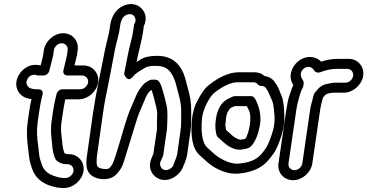

<svg xmlns="http://www.w3.org/2000/svg" viewBox="-20 -847 1835 959"><path d="M288 -631C307 -631 321 -614 318 -596L314 -568L297 -497C294 -486 297 -470 318 -470H390C408 -470 423 -454 420 -435C417 -416 398 -401 380 -401H291C278 -401 266 -390 263 -379C255 -348 247 -310 241 -265L237 -235C234 -211 234 -185 237 -157C243 -109 240 -99 252 -64L256 -55C258 -50 260 -47 264 -44C275 -35 291 -27 310 -27H317C335 -27 350 -11 347 8C344 27 325 42 307 42H300C284 42 265 38 243 29C214 18 197 0 188 -28C185 -37 182 -45 180 -52C176 -62 173 -104 171 -116C164 -162 163 -201 168 -235L172 -265C179 -315 186 -351 192 -372C195 -382 195 -401 172 -401H166C132 -401 119 -411 114 -425C111 -434 111 -440 116 -450C124 -467 141 -479 165 -471C167 -470 171 -470 173 -470H198C211 -470 223 -481 226 -492L244 -564C244 -565 245 -566 245 -567L249 -596C252 -614 269 -631 288 -631ZM397 8C404 -38 370 -77 324 -77H317C315 -77 305 -80 302 -82C290 -115 293 -124 287 -170C284 -194 284 -216 287 -235L291 -265C296 -298 301 -327 306 -351H373C419 -351 463 -389 470 -435C477 -481 443 -520 397 -520H352L363 -565C363 -566 364 -566 364 -567L368 -596C375 -642 342 -681 296 -681C250 -681 206 -642 199 -596L195 -568L183 -520C165 -525 141 -525 120 -515C83 -498 48 -449 66 -401C77 -372 102 -356 137 -352C132 -330 127 -300 122 -265L118 -235C112 -195 114 -150 121 -101C122 -93 123 -81 125 -67C128 -40 132 -30 139 -8C152 32 179 60 218 76C244 86 269 92 293 92H300C346 92 390 54 397 8Z M655 -757C658 -748 658 -740 652 -729C650 -726 649 -723 649 -720L646 -698C643 -677 639 -657 634 -640C622 -595 610 -530 600 -478C600 -478 615 -430 643 -463C663 -487 679 -492 705 -509C711 -513 728 -518 754 -518C796 -518 820 -509 841 -472C855 -446 858 -430 865 -403C875 -363 886 -335 885 -283C884 -248 887 -229 881 -189L865 -76C865 -74 858 -52 846 -22C842 -13 836 -7 826 -2C795 14 770 -15 783 -43L792 -63C796 -72 795 -71 796 -77L814 -202V-205L815 -221C816 -257 819 -294 811 -325C805 -348 801 -369 794 -391C787 -412 785 -427 772 -442C764 -451 754 -449 738 -449C727 -449 714 -439 708 -435C697 -428 692 -420 683 -409C672 -395 663 -377 653 -353C630 -299 623 -287 604 -224C585 -160 575 -125 557 -68L548 -42C544 -30 537 -19 527 -8C524 -5 516 0 492 -4C470 -8 465 -15 464 -23C462 -35 462 -49 464 -66L494 -279C498 -310 503 -336 507 -357C524 -439 539 -519 554 -599C559 -625 573 -672 577 -698L580 -719C585 -752 596 -765 610 -772C633 -783 649 -773 655 -757ZM594 -817C556 -799 536 -762 530 -719L527 -698C523 -673 510 -626 505 -601C484 -491 461 -394 444 -279L414 -66C411 -45 410 -26 414 -8C419 22 445 40 477 46C507 51 539 47 562 23C578 6 589 -11 596 -32L605 -60C623 -118 633 -151 653 -216C672 -280 676 -285 699 -339C712 -371 719 -386 737 -398C743 -382 749 -360 753 -341C757 -324 766 -298 765 -277C764 -252 764 -238 764 -215V-200L746 -79L737 -57C715 -6 743 36 778 48C827 64 875 29 892 -8C906 -39 913 -62 915 -76L931 -189C937 -229 934 -253 935 -289C936 -336 929 -367 919 -403C909 -439 905 -468 887 -500C861 -547 817 -570 760 -568C731 -567 704 -564 682 -550C675 -545 669 -541 662 -537C674 -600 688 -639 696 -698L698 -716C708 -736 711 -760 703 -780C690 -815 646 -842 594 -817Z M1234 -367H1155C1151 -367 1147 -366 1144 -365L1131 -359C1083 -340 1061 -297 1056 -231C1055 -212 1056 -195 1061 -175C1064 -162 1071 -160 1077 -154L1097 -136C1119 -116 1140 -105 1161 -101C1177 -98 1183 -99 1197 -102C1210 -104 1224 -105 1238 -121C1258 -145 1270 -178 1278 -220C1286 -265 1276 -306 1264 -333C1260 -343 1252 -367 1234 -367ZM1213 -317C1217 -308 1221 -302 1225 -292C1239 -261 1224 -179 1205 -153C1201 -152 1183 -149 1180 -149C1168 -152 1155 -156 1133 -176L1114 -194C1112 -196 1111 -196 1109 -198C1106 -212 1105 -225 1106 -232C1106 -233 1107 -233 1107 -234C1108 -262 1113 -280 1117 -287C1130 -310 1132 -308 1153 -317ZM1283 -418C1297 -418 1304 -414 1310 -404L1317 -394C1321 -386 1324 -379 1327 -372C1338 -345 1343 -346 1348 -302C1354 -252 1354 -222 1334 -165C1324 -136 1314 -116 1308 -107C1277 -62 1253 -38 1175 -30C1146 -27 1113 -37 1076 -59C1052 -74 1038 -90 1015 -110C994 -128 982 -174 989 -256C994 -306 1030 -368 1051 -384C1098 -420 1136 -436 1165 -436H1245C1255 -436 1261 -433 1267 -426C1271 -421 1278 -418 1283 -418ZM1302 -467C1289 -479 1272 -486 1252 -486H1172C1125 -486 1075 -463 1023 -422C1002 -406 987 -382 968 -348C953 -322 943 -289 939 -254C931 -168 940 -105 978 -71C1003 -49 1019 -32 1045 -15C1088 11 1130 24 1173 20C1235 14 1284 -6 1317 -43C1329 -56 1339 -70 1349 -84C1370 -115 1397 -192 1400 -240C1402 -280 1398 -345 1385 -372C1376 -391 1372 -408 1361 -425L1354 -434C1343 -452 1326 -464 1302 -467Z M1744 -468C1741 -450 1724 -434 1706 -434H1653C1639 -434 1625 -430 1610 -427C1593 -424 1578 -414 1567 -401C1558 -390 1550 -385 1545 -367L1541 -350C1537 -334 1532 -319 1529 -298L1490 -31C1487 -13 1470 3 1451 3C1432 3 1418 -13 1421 -31L1460 -298C1465 -330 1469 -339 1474 -360L1479 -377C1482 -388 1486 -398 1492 -409C1494 -412 1495 -415 1495 -418L1497 -430C1498 -439 1492 -449 1488 -455C1478 -471 1481 -492 1498 -505C1518 -520 1539 -513 1550 -494C1556 -485 1569 -482 1579 -486C1607 -497 1634 -503 1662 -503H1715C1733 -503 1747 -486 1744 -468ZM1444 53C1490 53 1533 15 1540 -31L1579 -298C1582 -319 1585 -329 1589 -344L1593 -359C1596 -363 1598 -365 1603 -371C1612 -381 1632 -383 1645 -384H1698C1743 -384 1787 -423 1794 -468C1801 -513 1768 -553 1723 -553H1670C1641 -553 1614 -549 1584 -539C1572 -552 1556 -560 1537 -562C1488 -567 1445 -530 1434 -486C1428 -461 1433 -442 1445 -422C1439 -410 1435 -399 1431 -385L1425 -368C1418 -346 1415 -329 1410 -298L1371 -31C1364 15 1398 53 1444 53Z"/></svg>

Font: AppleStorm
Style: XbdOutIta
Weight: 800
Foundry: Cannot Into Space Fonts
Version: Version 1.01